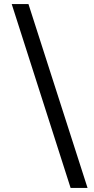

<svg xmlns="http://www.w3.org/2000/svg" viewBox="-20 -822 468 952"><path d="M414.1 109.9H330.1L38.1 -801.8H121.1Z"/></svg>

Font: Literata Book
Style: Bold Italic
Weight: 700
Italic angle: -3°
Designer: Latin by Veronika Burian and Jose Scaglione. Greek by Irene Vlachou. Cyrillic by Vera Evstafieva
Foundry: TypeTogether
Version: Version 1.003;PS 001.003;hotconv 1.0.88;makeotf.lib2.5.64775